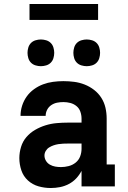

<svg xmlns="http://www.w3.org/2000/svg" viewBox="-20 -935 640 963"><path d="M235 8H234Q203 8 173 -0.5Q143 -9 120 -30Q97 -51 87 -81Q77 -111 77 -142Q77 -170 85.5 -198Q94 -226 112.5 -247.5Q131 -269 156 -283.5Q181 -298 208.5 -306.5Q236 -315 264.5 -317.5Q293 -320 321 -320H389V-340Q389 -358 383 -375Q377 -392 363.5 -403Q350 -414 333 -418.5Q316 -423 298 -423Q282 -423 266.5 -420Q251 -417 237.5 -408Q224 -399 216.5 -384.5Q209 -370 209 -354H83Q83 -380 91 -405Q99 -430 114 -451Q129 -472 150.5 -487.5Q172 -503 196 -512Q220 -521 246 -524.5Q272 -528 298 -528Q325 -528 352 -524.5Q379 -521 404.5 -511Q430 -501 452 -484Q474 -467 488.5 -444Q503 -421 509 -394.5Q515 -368 515 -340V-110H556V0H389V-78Q378 -57 362 -40Q346 -23 325 -12Q304 -1 281 3.5Q258 8 235 8ZM286 -97Q305 -97 324.5 -102Q344 -107 359.5 -119.5Q375 -132 382 -150.5Q389 -169 389 -189V-215H321Q309 -215 297 -214.5Q285 -214 272.5 -212Q260 -210 248.5 -206Q237 -202 226.5 -195.5Q216 -189 209.5 -178Q203 -167 203 -155Q203 -141 210.5 -128.5Q218 -116 230.5 -109Q243 -102 257 -99.5Q271 -97 286 -97ZM415 -603Q402 -603 388.5 -607Q375 -611 365.5 -620.5Q356 -630 352 -643.5Q348 -657 348 -670Q348 -683 352 -696.5Q356 -710 365.5 -719.5Q375 -729 388.5 -733Q402 -737 415 -737Q428 -737 441.5 -733Q455 -729 464.5 -719.5Q474 -710 478 -696.5Q482 -683 482 -670Q482 -657 478 -643.5Q474 -630 464.5 -620.5Q455 -611 441.5 -607Q428 -603 415 -603ZM185 -603Q172 -603 158.5 -607Q145 -611 135.5 -620.5Q126 -630 122 -643.5Q118 -657 118 -670Q118 -683 122 -696.5Q126 -710 135.5 -719.5Q145 -729 158.5 -733Q172 -737 185 -737Q198 -737 211.5 -733Q225 -729 234.5 -719.5Q244 -710 248 -696.5Q252 -683 252 -670Q252 -657 248 -643.5Q244 -630 234.5 -620.5Q225 -611 211.5 -607Q198 -603 185 -603ZM128 -835V-915H472V-835Z"/></svg>

Font: Iosevka Etoile Extrabold
Style: Regular
Weight: 800
Designer: Belleve Invis
Foundry: Belleve Invis
Version: Version 22.1.2; ttfautohint (v1.8.4)